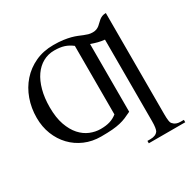

<svg xmlns="http://www.w3.org/2000/svg" viewBox="-192 -882 1293 1290"><g transform="rotate(-30 454.5 -237.0)"><path d="M498.5 -600.6Q483.4 -611.8 468.8 -619.9Q454.1 -627.9 438 -633.1Q421.9 -638.2 403.3 -640.6Q384.8 -643.1 362.3 -643.1Q314.5 -643.1 274.7 -621.1Q234.9 -599.1 206.3 -558.1Q177.7 -517.1 161.9 -458.5Q146 -399.9 146 -327.1Q146 -246.6 166 -190.2Q186 -133.8 218 -98.1Q250 -62.5 290 -46.1Q330.1 -29.8 370.1 -29.8Q413.1 -29.8 443.4 -39.3Q473.6 -48.8 498.5 -68.8ZM648.9 -618.7Q666.5 -618.7 679 -623.8Q691.4 -628.9 700.9 -636.5Q710.4 -644 719 -653.1Q727.5 -662.1 737.1 -669.7Q746.6 -677.2 759 -682.4Q771.5 -687.5 789.1 -687.5V97.2Q789.1 128.4 792 147.9Q794.9 167.5 803.2 174.3Q821.3 196.3 859.4 196.3H884.3V214.8H601.6V196.3H625.5Q646 196.3 661.1 189.9Q676.3 183.6 685.1 169.9Q689 162.1 691.9 144.3Q694.8 126.5 694.8 97.2V-535.6Q668.5 -538.1 644.8 -544.2Q621.1 -550.3 593.3 -560.1V-34.7Q566.9 -21.5 544.7 -12.2Q522.5 -2.9 496.1 3.4Q469.7 9.8 434.6 12.7Q399.4 15.6 347.2 15.6Q279.8 15.6 222.4 -9Q165 -33.7 123.3 -77.4Q81.5 -121.1 58.1 -180.4Q34.7 -239.7 34.7 -309.6Q34.7 -384.8 58.6 -451.7Q82.5 -518.6 127 -568.8Q171.4 -619.1 234.4 -648.4Q297.4 -677.7 376 -677.7Q418.9 -677.7 450.9 -673.3Q482.9 -668.9 507.3 -662.4Q531.7 -655.8 550.3 -648.2Q568.8 -640.6 584.7 -634Q600.6 -627.4 616 -623Q631.3 -618.7 648.9 -618.7Z"/></g></svg>

Font: Doulos SIL Compact
Style: Regular
Weight: 400
Designer: Walt Agee, Victor Gaultney, Peter Martin, Debbi Hosken
Foundry: SIL International
Version: Version 4.110; 2011; Maintenance release ; LnSpcTght